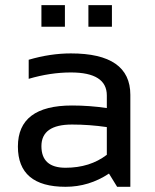

<svg xmlns="http://www.w3.org/2000/svg" viewBox="-20 -718 594 738"><path d="M48.8 -154.8Q48.8 -312.5 256.8 -312.5Q323.7 -312.5 390.6 -302.7V-351.1Q390.6 -439.5 252.4 -439.5Q173.3 -439.5 90.3 -415V-488.3Q173.3 -512.7 252.4 -512.7Q481 -512.7 481 -353.5V0H430.2L398.9 -50.8Q322.3 0 231.9 0Q48.8 0 48.8 -154.8ZM256.8 -239.3Q139.2 -239.3 139.2 -156.2Q139.2 -73.2 231.9 -73.2Q325.7 -73.2 390.6 -123V-229.5Q323.7 -239.3 256.8 -239.3ZM410.2 -698.2V-615.2H319.8V-698.2ZM229.5 -698.2V-615.2H139.2V-698.2Z"/></svg>

Font: Sansation
Style: Regular
Weight: 400
Designer: Bernd Montag
Version: Version 1.301